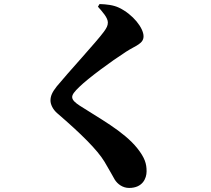

<svg xmlns="http://www.w3.org/2000/svg" viewBox="-20 -850 1040 947"><path d="M463 -817C485 -792 512 -763 512 -739C512 -724 506 -712 492 -693C457 -645 315 -491 260 -424C237 -395 229 -376 229 -354C229 -336 240 -310 264 -290C379 -191 460 -111 495 -53C521 -9 533 13 546 36C560 58 585 77 617 77C683 77 703 30 703 -5C703 -42 695 -71 657 -119C590 -203 465 -269 373 -329C353 -342 336 -356 336 -371C336 -384 347 -398 372 -422C415 -464 526 -546 602 -595C650 -626 688 -634 688 -671C688 -712 636 -779 567 -812C540 -825 506 -829 471 -830Z"/></svg>

Font: Noto Serif SC Black
Style: Regular
Weight: 900
Designer: Ryoko NISHIZUKA 西塚涼子 (kana & ideographs); Frank Grießhammer (Latin, Greek & Cyrillic); Wenlong ZHANG 张文龙 (bopomofo); San
Foundry: Adobe
Version: Version 2.001;hotconv 1.1.0;makeotfexe 2.6.0